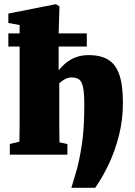

<svg xmlns="http://www.w3.org/2000/svg" viewBox="-20 -741 645 920"><path d="M27 0V-51L73 -62Q74 -98 74 -138.5Q74 -179 74 -210V-518H20V-581H74V-621L20 -631V-676L248 -721L265 -710L261 -581H396V-518H261V-404Q290 -440 324.5 -458.5Q359 -477 405 -477Q461 -477 497.5 -455.5Q534 -434 551.5 -384Q569 -334 569 -248Q569 -167 550 -92Q531 -17 500.5 47Q470 111 436 159H322Q332 127 346.5 76.5Q361 26 372.5 -50.5Q384 -127 384 -238Q384 -295 378 -323Q372 -351 358.5 -360.5Q345 -370 322 -370Q308 -370 293 -362.5Q278 -355 264 -342V-210Q264 -179 264 -137.5Q264 -96 265 -59L303 -51V0Z"/></svg>

Font: Source Serif Pro Black
Style: Regular
Weight: 900
Designer: Frank Grießhammer
Foundry: Adobe Systems Incorporated
Version: Version 3.001;hotconv 1.0.111;makeotfexe 2.5.65597